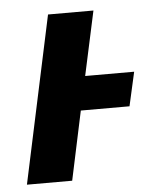

<svg xmlns="http://www.w3.org/2000/svg" viewBox="-45 -585 520 625"><g transform="rotate(-5 215.5 -273.0)"><path d="M18.1 0 134.8 -545.9H283.2L237.8 -335.9H397.9L373 -225.1H213.9L166 0Z"/></g></svg>

Font: Open Sans
Style: Bold Italic
Weight: 700
Italic angle: -12°
Designer: Monotype Design Team
Foundry: Monotype Imaging Inc.
Version: Version 3.003; ttfautohint (v1.8.4)